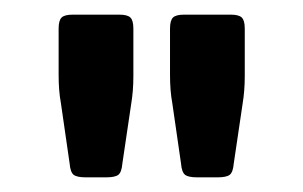

<svg xmlns="http://www.w3.org/2000/svg" viewBox="-20 -699 414 262"><path d="M125 -457H97Q85 -457 80.5 -460.5Q76 -464 75 -476L63 -559Q60 -575 60 -597V-660Q60 -671 64 -675Q68 -679 79 -679H143Q154 -679 158 -675Q162 -671 162 -660V-595Q162 -575 159 -557L147 -476Q146 -464 141.5 -460.5Q137 -457 125 -457ZM277 -457H249Q237 -457 232.5 -460.5Q228 -464 227 -476L215 -559Q212 -575 212 -597V-660Q212 -671 216 -675Q220 -679 231 -679H295Q306 -679 310 -675Q314 -671 314 -660V-595Q314 -575 311 -557L299 -476Q298 -464 293.5 -460.5Q289 -457 277 -457Z"/></svg>

Font: Crete Round
Style: Regular
Weight: 400
Designer: Veronika Burian
Foundry: TypeTogether
Version: Version 1.001